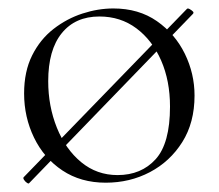

<svg xmlns="http://www.w3.org/2000/svg" viewBox="-20 -419 517 454"><path d="M49 14Q48 16 44 13.5Q40 11 37 6.5Q34 2 36 0L422 -398Q424 -400 428.5 -397.5Q433 -395 436 -392Q439 -389 436 -386ZM230 13Q171 13 127.5 -16Q84 -45 60.5 -93.5Q37 -142 37 -198Q37 -250 56 -288Q75 -326 106.5 -350.5Q138 -375 175 -387Q212 -399 248 -399Q308 -399 351 -369Q394 -339 417 -292Q440 -245 440 -193Q440 -129 411 -83Q382 -37 334.5 -12Q287 13 230 13ZM258 -5Q314 -5 348 -42.5Q382 -80 382 -167Q382 -228 361 -276Q340 -324 302.5 -352Q265 -380 215 -380Q158 -380 126 -340.5Q94 -301 94 -227Q94 -168 114.5 -117Q135 -66 172 -35.5Q209 -5 258 -5Z"/></svg>

Font: Cormorant Light Light
Style: Regular
Weight: 300
Version: Version 4.000